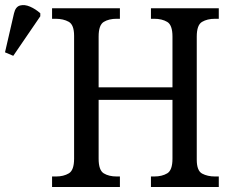

<svg xmlns="http://www.w3.org/2000/svg" viewBox="-30 -747 928 767"><path d="M178 0V-42H194Q224 -42 245 -54.5Q266 -67 266 -113V-604Q266 -648 244.5 -660Q223 -672 192 -672H178V-714H449V-672H436Q405 -672 384.5 -659.5Q364 -647 364 -601V-398H659V-601Q659 -647 638 -659.5Q617 -672 586 -672H573V-714H844V-672H829Q798 -672 777 -659.5Q756 -647 756 -601V-109Q756 -65 777.5 -53.5Q799 -42 829 -42H844V0H573V-42H586Q617 -42 638 -54.5Q659 -67 659 -113V-348H364V-113Q364 -67 384.5 -54.5Q405 -42 436 -42H449V0ZM23 -524 -10 -538 26 -694Q32 -720 50 -725Q68 -730 90 -720.5Q112 -711 131 -694V-682Z"/></svg>

Font: Noto Serif SemiCondensed
Style: Regular
Weight: 400
Width: 4
Designer: Monotype Design Team
Foundry: Monotype Imaging Inc.
Version: Version 2.013